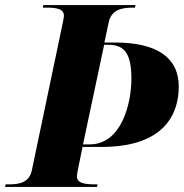

<svg xmlns="http://www.w3.org/2000/svg" viewBox="-44 -734 722 754"><path d="M-24 0H337L339 -10H331C289 -10 258 -14 258 -42C258 -46 260 -56 261 -63L280 -157H355C606 -157 658 -291 658 -394C658 -508 572 -567 408 -567H366L383 -647C394 -696 434 -704 477 -704H486L488 -714H126L124 -704H136C178 -704 207 -700 207 -672C207 -666 205 -657 202 -642L81 -65C71 -17 32 -10 -9 -10H-22ZM308 -167H282L365 -558H383C447 -558 472 -520 472 -425C472 -327 433 -167 308 -167Z"/></svg>

Font: Noto Serif Display ExtraBold
Style: Italic
Weight: 800
Italic angle: -12°
Designer: Monotype Design Team
Foundry: Monotype Imaging Inc.
Version: Version 2.009